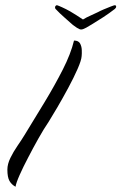

<svg xmlns="http://www.w3.org/2000/svg" viewBox="-20 -697 461 729"><path d="M416 -677Q421 -677 421 -672Q421 -667 416 -663Q394 -646 372.5 -632Q351 -618 331 -606Q320 -599 307.5 -592Q295 -585 288 -585Q282 -585 272 -591.5Q262 -598 257 -602Q246 -612 226.5 -629Q207 -646 191 -663Q189 -665 189 -669Q189 -673 192 -675.5Q195 -678 197 -677Q201 -676 215.5 -669.5Q230 -663 246 -654Q258 -647 269 -640Q280 -633 295 -623Q308 -631 324 -638Q340 -645 352 -651Q359 -655 373 -661Q387 -667 400 -672Q413 -677 415 -677ZM39 12Q24 4 16 -10Q8 -24 8 -53Q8 -74 19.5 -97.5Q31 -121 46.5 -143.5Q62 -166 73 -184Q111 -246 149.5 -309.5Q188 -373 218.5 -433Q249 -493 261 -543Q278 -543 284 -532Q290 -521 290.5 -507Q291 -493 290 -484Q289 -468 274.5 -435Q260 -402 239 -363Q218 -324 197.5 -289Q177 -254 165 -235Q146 -207 125.5 -170.5Q105 -134 87 -99Q68 -63 54.5 -32.5Q41 -2 39 12Z"/></svg>

Font: Birthstone
Style: Regular
Weight: 400
Designer: Robert E. Leuschke
Foundry: Robert E. Leuschke
Version: Version 1.013; ttfautohint (v1.8.3)